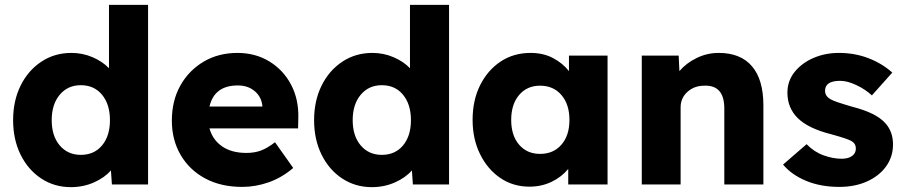

<svg xmlns="http://www.w3.org/2000/svg" viewBox="-20 -760 3723 791"><path d="M272 11Q204 11 150 -24.5Q96 -60 65 -122.5Q34 -185 34 -265Q34 -345 65 -407.5Q96 -470 150.5 -506Q205 -542 274 -542Q320 -542 361 -524.5Q402 -507 429 -479V-740H590V0H441L437 -58Q411 -28 367 -8.5Q323 11 272 11ZM313 -122Q368 -122 400.5 -161Q433 -200 433 -265Q433 -330 400.5 -369.5Q368 -409 313 -409Q259 -409 226 -369.5Q193 -330 193 -265Q193 -200 226 -161Q259 -122 313 -122Z M978 10Q890 10 825 -25Q760 -60 724 -122Q688 -184 688 -263Q688 -345 723 -407.5Q758 -470 819 -506Q880 -542 958 -542Q1032 -542 1089.5 -507Q1147 -472 1179 -411.5Q1211 -351 1209 -274L1208 -231H843Q856 -184 895 -157Q934 -130 995 -130Q1029 -130 1055.5 -140Q1082 -150 1113 -174L1188 -68Q1141 -28 1087 -9Q1033 10 978 10ZM960 -408Q863 -408 843 -321H1061V-322Q1058 -360 1030 -384Q1002 -408 960 -408Z M1512 11Q1444 11 1390 -24.5Q1336 -60 1305 -122.5Q1274 -185 1274 -265Q1274 -345 1305 -407.5Q1336 -470 1390.5 -506Q1445 -542 1514 -542Q1560 -542 1601 -524.5Q1642 -507 1669 -479V-740H1830V0H1681L1677 -58Q1651 -28 1607 -8.5Q1563 11 1512 11ZM1553 -122Q1608 -122 1640.5 -161Q1673 -200 1673 -265Q1673 -330 1640.5 -369.5Q1608 -409 1553 -409Q1499 -409 1466 -369.5Q1433 -330 1433 -265Q1433 -200 1466 -161Q1499 -122 1553 -122Z M2161 9Q2094 9 2041.5 -26.5Q1989 -62 1958 -124.5Q1927 -187 1927 -266Q1927 -347 1958 -409Q1989 -471 2042.5 -506.5Q2096 -542 2166 -542Q2218 -542 2258 -521Q2298 -500 2324 -467V-531H2483V0H2321V-64Q2294 -31 2252.5 -11Q2211 9 2161 9ZM2205 -126Q2260 -126 2293 -164Q2326 -202 2326 -266Q2326 -330 2293 -368.5Q2260 -407 2205 -407Q2151 -407 2118.5 -368.5Q2086 -330 2086 -266Q2086 -202 2118.5 -164Q2151 -126 2205 -126Z M2624 0V-531H2776L2779 -467Q2807 -500 2850 -521Q2893 -542 2941 -542Q3031 -542 3078 -487Q3125 -432 3125 -326V0H2964V-313Q2964 -410 2882 -407Q2840 -407 2812 -381.5Q2784 -356 2784 -318V0Z M3438 10Q3361 10 3301 -15Q3241 -40 3206 -82L3303 -166Q3334 -134 3373 -120Q3412 -106 3447 -106Q3475 -106 3490.5 -117.5Q3506 -129 3506 -148Q3506 -168 3488 -179Q3470 -189 3404 -207Q3309 -231 3266 -274Q3224 -316 3224 -378Q3224 -427 3254 -464Q3284 -501 3332 -521.5Q3380 -542 3436 -542Q3502 -542 3558.5 -520Q3615 -498 3656 -461L3572 -367Q3545 -392 3508 -409.5Q3471 -427 3441 -427Q3379 -427 3379 -386Q3379 -365 3400 -352Q3410 -346 3432 -338.5Q3454 -331 3492 -320Q3539 -308 3573 -291.5Q3607 -275 3627 -253Q3659 -218 3659 -165Q3659 -114 3630.5 -74.5Q3602 -35 3552 -12.5Q3502 10 3438 10Z"/></svg>

Font: Lexend Deca
Style: Bold
Weight: 700
Designer: Bonnie Shaver-Troup, Thomas Jockin
Foundry: Lexend
Version: Version 1.008; ttfautohint (v1.8.4.7-5d5b)